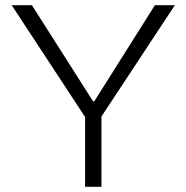

<svg xmlns="http://www.w3.org/2000/svg" viewBox="-20 -720 718 740"><path d="M308 0V-269L25 -700H103L339 -329H343L577 -700H654L371 -271V0Z"/></svg>

Font: REM Medium ExtraLight
Style: Regular
Weight: 250
Version: Version 1.005;gftools[0.9.28]